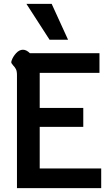

<svg xmlns="http://www.w3.org/2000/svg" viewBox="-20 -976 583 996"><path d="M68 -587Q68 -607 62.5 -617.5Q57 -628 48 -637Q42 -644 39.5 -648.5Q37 -653 40 -661Q47 -682 63.5 -700Q80 -718 99 -718Q117 -718 135 -700H496V-598H186V-416H412V-318H186V-102H505V0H68ZM117 -956H248L333 -770H237Z"/></svg>

Font: Niramit SemiBold
Style: Regular
Weight: 600
Designer: Katatrad Aksorn Co.,Ltd.
Foundry: Cadson Demak Co.,Ltd.
Version: Version 1.001; ttfautohint (v1.6)